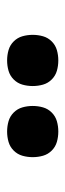

<svg xmlns="http://www.w3.org/2000/svg" viewBox="158 -940 184 540"><g transform="rotate(-90 250.0 -670.0)"><path d="M350 -598Q335 -598 321 -602Q307 -606 296.5 -616.5Q286 -627 282 -641Q278 -655 278 -670Q278 -685 282 -699Q286 -713 296.5 -723.5Q307 -734 321 -738Q335 -742 350 -742Q365 -742 379 -738Q393 -734 403.5 -723.5Q414 -713 418 -699Q422 -685 422 -670Q422 -655 418 -641Q414 -627 403.5 -616.5Q393 -606 379 -602Q365 -598 350 -598ZM150 -598Q135 -598 121 -602Q107 -606 96.5 -616.5Q86 -627 82 -641Q78 -655 78 -670Q78 -685 82 -699Q86 -713 96.5 -723.5Q107 -734 121 -738Q135 -742 150 -742Q165 -742 179 -738Q193 -734 203.5 -723.5Q214 -713 218 -699Q222 -685 222 -670Q222 -655 218 -641Q214 -627 203.5 -616.5Q193 -606 179 -602Q165 -598 150 -598Z"/></g></svg>

Font: Zed Mono
Style: Bold
Weight: 700
Monospace: yes
Designer: Belleve Invis
Foundry: Belleve Invis
Version: Version 1.0.0; ttfautohint (v1.8.4)